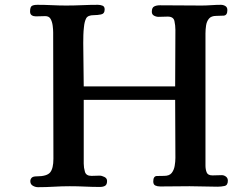

<svg xmlns="http://www.w3.org/2000/svg" viewBox="-20 -774 1040 798"><path d="M927 -23Q927 -4 913 -1Q899 2 884 2Q855 2 826 1Q797 0 768 0Q737 0 707 0.5Q677 1 646 1Q634 1 625.5 -3Q617 -7 617 -20Q617 -42 632 -42.5Q647 -43 662 -43Q684 -43 693.5 -55Q703 -67 706 -84.5Q709 -102 709 -118L708 -359H328V-94Q328 -77 333 -60Q338 -43 360 -43Q368 -43 377 -43.5Q386 -44 394 -44Q403 -44 414 -38.5Q425 -33 425 -22Q425 -7 417 -2Q409 3 395 3Q364 3 333 1.5Q302 0 270 0Q237 0 204 2Q171 4 138 4Q127 4 116.5 -2Q106 -8 106 -21Q106 -29 111.5 -35Q117 -41 132 -41Q175 -41 188.5 -57.5Q202 -74 202 -114Q202 -245 201.5 -377Q201 -509 201 -640Q201 -651 199 -667Q197 -683 190.5 -695Q184 -707 168 -707Q161 -707 149 -706.5Q137 -706 129 -706Q119 -706 112 -710.5Q105 -715 105 -726Q105 -745 112.5 -749.5Q120 -754 136 -754Q165 -754 196 -752.5Q227 -751 255 -751Q287 -751 321.5 -752.5Q356 -754 387 -754Q397 -754 406 -750.5Q415 -747 415 -735Q415 -717 400 -714Q385 -711 370 -711Q345 -711 338 -697.5Q331 -684 329 -662Q327 -646 326.5 -629Q326 -612 326 -595Q326 -550 327 -505Q328 -460 328 -415H708Q708 -474 708.5 -533Q709 -592 709 -650Q709 -668 705 -686.5Q701 -705 677 -705Q669 -705 658 -704.5Q647 -704 639 -704Q629 -704 620 -709Q611 -714 611 -725Q611 -742 620.5 -747Q630 -752 644 -752Q688 -752 731.5 -751.5Q775 -751 818 -751Q836 -751 858 -752.5Q880 -754 898 -754Q908 -754 916.5 -749Q925 -744 925 -732Q925 -710 909.5 -709Q894 -708 879 -708Q858 -708 848.5 -696.5Q839 -685 836.5 -668Q834 -651 834 -635V-86Q834 -70 839 -57.5Q844 -45 863 -45Q871 -45 882.5 -45.5Q894 -46 902 -46Q911 -46 919 -40Q927 -34 927 -23Z"/></svg>

Font: Kaisei Tokumin ExtraBold
Style: Regular
Weight: 800
Designer: Font-Kai, 金井和夫
Foundry: KAZUO KANAI
Version: Version 5.003